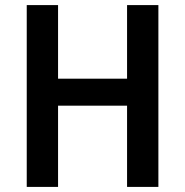

<svg xmlns="http://www.w3.org/2000/svg" viewBox="-20 -734 727 754"><path d="M602 0H479V-319H208V0H85V-714H208V-425H479V-714H602Z"/></svg>

Font: Noto Sans Malayalam SemiCondensed SemiBold
Style: Regular
Weight: 600
Width: 4
Designer: Jelle Bosma - Monotype Design Team
Foundry: Monotype Imaging Inc.
Version: Version 2.104; ttfautohint (v1.8.4.7-5d5b)